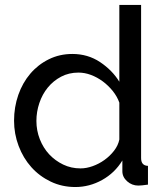

<svg xmlns="http://www.w3.org/2000/svg" viewBox="-20 -750 669 780"><path d="M37.1 -259.8Q37.1 -314.9 54.4 -364.5Q71.8 -414.1 103.3 -450.9Q134.8 -487.8 178.5 -509.3Q222.2 -530.8 273.9 -530.8Q336.9 -530.8 386.5 -497.8Q436 -464.8 464.8 -418V-730H553.2V-107.9Q553.2 -77.1 581.1 -76.2V0Q566.9 2 558.3 2.9Q549.8 3.9 542 3.9Q516.1 3.9 496.6 -13.4Q477.1 -30.8 477.1 -54.2V-98.1Q446.3 -47.4 394.8 -18.8Q343.3 9.8 286.1 9.8Q231.9 9.8 186 -12.2Q140.1 -34.2 107.2 -71Q74.2 -107.9 55.7 -157Q37.1 -206.1 37.1 -259.8ZM127.9 -258.8Q127.9 -219.7 141.8 -184.3Q155.8 -148.9 179.9 -123Q204.1 -97.2 236.6 -81.5Q269 -65.9 307.1 -65.9Q331.1 -65.9 356.4 -75Q381.8 -84 404.3 -100.1Q426.8 -116.2 443.4 -137.7Q460 -159.2 464.8 -183.1V-333Q456.1 -357.9 438 -380.4Q419.9 -402.8 397.5 -419.4Q375 -436 349.6 -445.6Q324.2 -455.1 298.8 -455.1Q259.8 -455.1 228.3 -438.5Q196.8 -421.9 174.3 -394.5Q151.9 -367.2 139.9 -331.5Q127.9 -295.9 127.9 -258.8Z"/></svg>

Font: Raleway Medium
Style: Regular
Weight: 500
Designer: Matt McInerney, Pablo Impallari, Rodrigo Fuenzalida
Foundry: Matt McInerney, Pablo Impallari, Rodrigo Fuenzalida
Version: Version 3.000g; ttfautohint (v1.5) -l 8 -r 28 -G 28 -x 14 -D